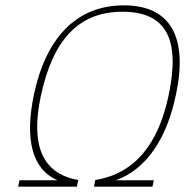

<svg xmlns="http://www.w3.org/2000/svg" viewBox="-20 -699 693 719"><path d="M439 -655C605 -655 656 -549 611 -340C573 -161 486 -49 337 -25L332 0H551L556 -24H414C527 -65 604 -177 639 -345C684 -557 621 -679 444 -679C266 -679 152 -557 107 -345C72 -178 100 -65 195 -24H53L48 0H268L273 -25C134 -49 95 -161 133 -340C178 -549 273 -655 439 -655Z"/></svg>

Font: LT Wave Mono Thin
Style: Italic
Weight: 100
Designer: Daniel Lyons
Version: Version 2.5 (Glyphs App)